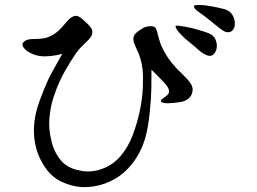

<svg xmlns="http://www.w3.org/2000/svg" viewBox="-20 -751 1040 777"><path d="M593 -469Q593 -432 592.5 -393.5Q592 -355 586 -296.5Q580 -238 569 -197Q558 -156 536 -119Q514 -82 482 -53.5Q450 -25 404 -8Q359 8 311 6Q270 4 227 -16.5Q184 -37 154.5 -86Q125 -135 119 -191.5Q113 -248 129 -308Q137 -337 157 -386.5Q177 -436 195 -467L232 -533Q208 -527 191 -525Q174 -523 156 -523Q131 -524 110.5 -533Q90 -542 80 -553Q70 -564 71 -572Q72 -580 82 -586Q93 -593 114.5 -593Q136 -593 154.5 -595.5Q173 -598 193 -609.5Q213 -621 229 -639L258 -672Q275 -688 290 -687Q300 -686 320 -668Q340 -650 347.5 -639.5Q355 -629 353.5 -617Q352 -605 340 -592L303 -555Q288 -538 263.5 -498.5Q239 -459 223.5 -426Q208 -393 196 -355.5Q184 -318 180 -273.5Q176 -229 188 -182Q198 -137 225 -103.5Q252 -70 303 -61Q346 -51 391.5 -67Q437 -83 468 -119.5Q499 -156 517 -204Q535 -252 545.5 -301Q556 -350 558 -395.5Q560 -441 557 -471Q554 -494 548 -514.5Q542 -535 530 -559.5Q518 -584 520 -596Q521 -608 529.5 -616.5Q538 -625 555 -635Q570 -645 590 -645Q600 -645 606.5 -641Q613 -637 619 -610.5Q625 -584 634.5 -562.5Q644 -541 659 -518.5Q674 -496 693 -476L731 -438Q759 -410 759.5 -390.5Q760 -371 748 -357Q734 -342 710 -338Q686 -334 658 -333Q648 -333 639.5 -335.5Q631 -338 631 -342Q631 -344 633 -348L652 -362Q664 -370 664 -381Q664 -393 652 -408Q648 -414 617 -445L593 -469ZM770 -561 735 -590Q729 -594 714 -609.5Q699 -625 694 -634Q689 -643 691 -645.5Q693 -648 703 -647Q712 -646 731 -642.5Q750 -639 758 -637L800 -625Q830 -616 840 -607.5Q850 -599 854.5 -584.5Q859 -570 857 -557Q855 -545 848 -535.5Q841 -526 831 -525Q823 -524 808 -531.5Q793 -539 770 -561ZM906 -621Q896 -619 884.5 -626Q873 -633 853.5 -649Q834 -665 819.5 -676.5Q805 -688 789 -699Q773 -710 768.5 -716.5Q764 -723 765 -727Q766 -731 785.5 -731Q805 -731 833 -726Q861 -721 884.5 -715Q908 -709 918 -694.5Q928 -680 930 -664Q932 -643 924 -632Q916 -621 906 -621Z"/></svg>

Font: ChillKai
Style: Regular
Weight: 400
Designer: ChillType
Foundry: 寒蝉字型
Version: Version 2.000